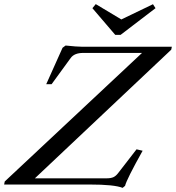

<svg xmlns="http://www.w3.org/2000/svg" viewBox="-78 -888 847 924"><path d="M476.6 -720.2 366.7 -848.6 382.8 -868.2 505.9 -794.4 658.2 -867.7 670.4 -848.6 502.4 -720.2ZM512.2 16.1Q471.7 0 353.5 0H-58.1L-55.2 -14.6L605.5 -633.3H322.3Q279.8 -633.3 262.2 -608.9L170.4 -482.9H144.5L223.1 -658.2L237.8 -668.9Q292.5 -663.1 316.4 -663.1H749L746.1 -648.9L89.8 -29.8H434.6Q455.6 -29.8 467.8 -35.4Q480 -41 490.7 -55.2L579.1 -169.4L608.4 -162.6Q531.2 -24.4 523.9 6.3Z"/></svg>

Font: Elstob 14pt
Style: Italic
Weight: 400
Italic angle: -20°
Designer: Peter S. Baker
Version: Version 1.015